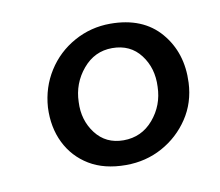

<svg xmlns="http://www.w3.org/2000/svg" viewBox="-47 -770 480 418"><g transform="rotate(-10 193.0 -561.5)"><path d="M220 -716Q292 -716 330.5 -671Q369 -626 366 -560Q364 -516 341 -481.5Q318 -447 281.5 -427Q245 -407 201 -407Q153 -407 120 -427Q87 -447 70 -481.5Q53 -516 55 -560Q58 -604 80.5 -639.5Q103 -675 140 -695.5Q177 -716 220 -716ZM215 -663Q176 -663 150 -632Q124 -601 123 -560Q121 -520 143.5 -490.5Q166 -461 205 -461Q245 -461 271 -491.5Q297 -522 298 -563Q300 -604 277.5 -633.5Q255 -663 215 -663Z"/></g></svg>

Font: Lora Medium
Style: Italic
Weight: 500
Italic angle: -3°
Designer: Olga Karpushina, Alexei Vanyashin (Cyrillic)
Foundry: Cyreal
Version: Version 3.004